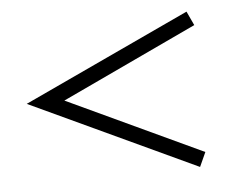

<svg xmlns="http://www.w3.org/2000/svg" viewBox="-37 -511 565 451"><g transform="rotate(-5 246.0 -286.0)"><path d="M417.7 -103.2 25 -286.3 417.7 -469.4 433.1 -436.3 113.7 -286.3 433.1 -137.1Z"/></g></svg>

Font: Playfair
Style: Regular
Weight: 400
Designer: Claus Eggers Sørensen
Foundry: Claus Eggers Sørensen
Version: Version 2.001;gftools[0.9.30]